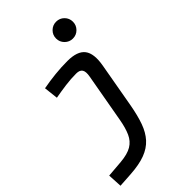

<svg xmlns="http://www.w3.org/2000/svg" viewBox="-289 -836 1163 1163"><g transform="rotate(-45 293.0 -254.5)"><path d="M13.2 234.4 8.3 142.6 115.7 133.8Q178.2 128.4 212.6 107.7Q247.1 86.9 264.6 47.9Q282.2 8.8 292.5 -49.8L348.6 -364.7Q355.5 -402.3 344.7 -419.2Q334 -436 304.2 -436Q257.8 -436 210.9 -429.7Q164.1 -423.3 117.7 -415L107.4 -506.3Q159.7 -516.1 213.1 -521.7Q266.6 -527.3 319.8 -527.3Q404.8 -527.3 436.3 -486.3Q467.8 -445.3 451.7 -355L400.4 -65.4Q387.2 7.8 368.2 61Q349.1 114.3 316.9 149.9Q284.7 185.5 233.6 204.6Q182.6 223.6 106 228.5ZM439.9 -599.6Q410.2 -599.6 388.9 -620.8Q367.7 -642.1 367.7 -671.9Q367.7 -702.1 388.9 -723.1Q410.2 -744.1 439.9 -744.1Q470.2 -744.1 491.2 -723.1Q512.2 -702.1 512.2 -671.9Q512.2 -642.1 491.2 -620.8Q470.2 -599.6 439.9 -599.6Z"/></g></svg>

Font: Cascadia Code
Style: Italic
Weight: 400
Italic angle: -10°
Designer: Aaron Bell
Foundry: Saja Typeworks
Version: Version 2407.024